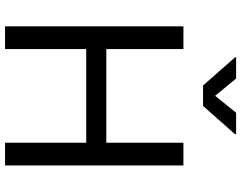

<svg xmlns="http://www.w3.org/2000/svg" viewBox="-120 -862 982 783"><g transform="rotate(90 371.5 -471.0)"><path d="M87.9 0H180.7V-331.1H562.5V0H655.3V-727.5H562.5V-413.1H180.7V-727.5H87.9ZM300.8 -942.4H214.4V-938L329.1 -807.6H412.6L527.8 -938V-942.4H440.4L371.1 -856.9Z"/></g></svg>

Font: Raveo
Style: Regular
Weight: 400
Designer: Jakub Foglar, Rasmus Andersson (Inter)
Foundry: Jakubfoglar.com
Version: Version 1.100;Glyphs 3.2.3 (3260)